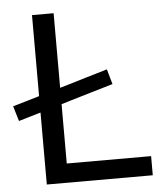

<svg xmlns="http://www.w3.org/2000/svg" viewBox="-64 -759 695 805"><g transform="rotate(-5 284.0 -356.5)"><path d="M100.5 0V-303Q78.5 -296.5 55 -289.5Q31.5 -282.5 7.5 -275.5L-11.5 -339Q18 -347.5 46 -355.8Q74 -364 100.5 -372V-713H191.5V-399L215.5 -406Q255.5 -418 300.5 -431.5Q345 -444.5 393.5 -459L411.5 -395.5Q363.5 -381.5 318.8 -368.2Q274 -355 234 -343L191.5 -330V-80.5H546.5V0Z"/></g></svg>

Font: Heraclito
Style: Regular
Weight: 400
Designer: Kostas Bartsokas (font) & Cristiano Sobral (main changes)
Foundry: Kostas Bartsokas (font) & Cristiano Sobral (main changes)
Version: Version 1.00;July 8, 2020;FontCreator 13.0.0.2655 64-bit